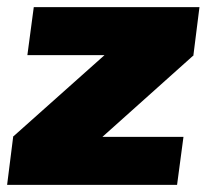

<svg xmlns="http://www.w3.org/2000/svg" viewBox="-30 -520 588 540"><path d="M515 -365 258 -135H486L468 0H-10L7 -135H6L264 -365H47L65 -500H531L514 -365Z"/></svg>

Font: Exo 2.0 Black
Style: Italic
Weight: 900
Italic angle: -8°
Designer: Natanael Gama
Version: Version 1.001;PS 001.001;hotconv 1.0.70;makeotf.lib2.5.58329